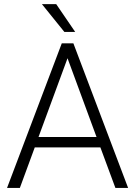

<svg xmlns="http://www.w3.org/2000/svg" viewBox="-20 -924 665 944"><path d="M14.6 0ZM473.6 -199.2H150.9L77.6 0H14.6L283.7 -710.9H340.8L609.9 0H547.4ZM169.4 -250.5H454.6L312 -637.7ZM349.6 -767.1H296.4L186 -903.8H256.3Z"/></svg>

Font: Roboto Light
Style: Regular
Weight: 300
Designer: Google
Version: Version 2.134; 2016; ttfautohint (v1.6)